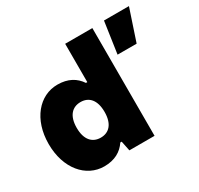

<svg xmlns="http://www.w3.org/2000/svg" viewBox="-156 -927 1172 1129"><g transform="rotate(-30 430.5 -362.0)"><path d="M592.8 -730H408.2V-469.7H398.9C367.7 -516.6 319.3 -544.9 248 -544.9C125 -544.9 29.3 -434.1 29.3 -267.6C29.3 -101.1 125 9.8 248 9.8C319.3 9.8 367.7 -18.6 398.9 -65.4H408.2L421.9 1.5H592.8ZM219.7 -267.6C219.7 -348.6 257.8 -388.2 314.5 -388.2C371.1 -388.2 408.7 -348.6 408.7 -267.6C408.7 -186.5 371.1 -147 314.5 -147C257.8 -147 219.7 -186.5 219.7 -267.6ZM643.1 -520.5H772.5L843.8 -734.4H674.3Z"/></g></svg>

Font: Wand UI Pro Black
Style: Regular
Weight: 900
Designer: Andreas Faust
Version: Version 1.003;FEAKit 1.0